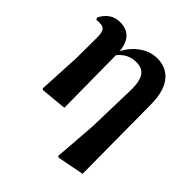

<svg xmlns="http://www.w3.org/2000/svg" viewBox="-209 -708 1073 1073"><g transform="rotate(45 327.5 -171.5)"><path d="M582 189 423 220 415 214 434 -36 442 -334Q443 -409 418 -439Q397 -465 352 -465Q289 -465 245 -412L249 0L95 15L87 9L100 -239L101 -406Q101 -446 90 -461Q79 -475 54 -475H41Q30 -475 27 -474L22 -487Q59 -559 131 -559Q233 -559 244 -442Q275 -502 326 -534Q371 -563 421 -563Q485 -563 526 -522Q577 -469 578 -357Z"/></g></svg>

Font: Source Han Serif SC Heavy
Style: Regular
Weight: 900
Designer: Ryoko NISHIZUKA  (kana & ideographs); Frank Grießhammer (Latin, Greek & Cyrillic); Wenlong ZHANG  (bopomofo); Sandoll Co
Foundry: Adobe Systems Incorporated
Version: Version 1.001 October 20, 2017